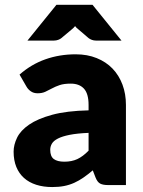

<svg xmlns="http://www.w3.org/2000/svg" viewBox="-20 -748 579 776"><path d="M418 0Q396 0 384.8 -6Q373.5 -12 366 -31L355 -59.5Q335.5 -43 317.5 -30.5Q299.5 -18 280.2 -9.2Q261 -0.5 239.2 3.8Q217.5 8 191 8Q155.5 8 126.5 -1.2Q97.5 -10.5 77.2 -28.5Q57 -46.5 46 -73.2Q35 -100 35 -135Q35 -162.5 49 -191.5Q63 -220.5 97.5 -244.2Q132 -268 190.5 -284Q249 -300 338 -302V-324Q338 -369.5 319.2 -389.8Q300.5 -410 266 -410Q238.5 -410 221 -404Q203.5 -398 189.8 -390.5Q176 -383 163 -377Q150 -371 132 -371Q116 -371 104.8 -378.8Q93.5 -386.5 87 -398L59 -446.5Q106 -488 163.2 -508.2Q220.5 -528.5 286 -528.5Q333 -528.5 370.8 -513.2Q408.5 -498 434.8 -470.8Q461 -443.5 475 -406Q489 -368.5 489 -324V0ZM240 -94.5Q270 -94.5 292.5 -105Q315 -115.5 338 -139V-211Q291.5 -209 261.5 -203Q231.5 -197 214 -188Q196.5 -179 189.8 -167.5Q183 -156 183 -142.5Q183 -116 197.5 -105.2Q212 -94.5 240 -94.5ZM471 -584H368Q359 -584 351.5 -586.8Q344 -589.5 338 -594L296 -630Q292.5 -632.5 289.5 -635.5Q286.5 -638.5 283.5 -642.5Q280.5 -638.5 277.2 -635.5Q274 -632.5 271 -630L228 -594Q223.5 -590 215.2 -587Q207 -584 198 -584H91L208 -728.5H354Z"/></svg>

Font: LatoHex
Style: Regular
Weight: 900
Designer: Lukasz Dziedzic
Foundry: tyPoland Lukasz Dziedzic
Version: Version 1.104; Western+Polish opensource